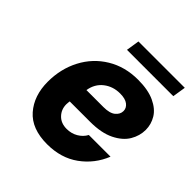

<svg xmlns="http://www.w3.org/2000/svg" viewBox="-184 -821 958 958"><g transform="rotate(45 295.0 -341.5)"><path d="M74 -222Q74 -313 113 -387.5Q152 -462 223 -505Q294 -548 386 -548Q457 -548 503 -526.5Q549 -505 569.5 -471Q590 -437 590 -398Q590 -356 567.5 -318Q545 -280 494.5 -255Q444 -230 365 -230H221L220 -222Q219 -217 219 -208Q219 -172 243 -147Q267 -122 307 -122Q340 -122 366.5 -137.5Q393 -153 407 -179H560Q528 -99 459 -49Q390 1 292 1Q183 1 128.5 -61.5Q74 -124 74 -222ZM360 -329Q404 -329 424.5 -346Q445 -363 445 -386Q445 -407 426.5 -421.5Q408 -436 371 -436Q321 -436 284.5 -407.5Q248 -379 240 -329ZM252 -684H579L568 -614H241Z"/></g></svg>

Font: Be Vietnam ExtraBold
Style: Italic
Weight: 800
Italic angle: -9.778°
Designer: Gabriel Lam
Foundry: TypeRant
Version: Version 3.000